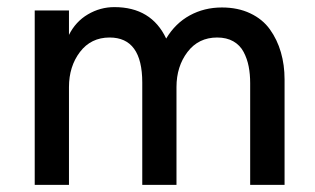

<svg xmlns="http://www.w3.org/2000/svg" viewBox="-20 -517 880 537"><path d="M77.1 0V-487.8H172.9V-419.4Q191.4 -456.5 225.8 -476.8Q260.3 -497.1 299.8 -497.1Q403.3 -497.1 444.8 -409.2Q470.2 -451.7 510.7 -473.9Q551.3 -496.1 600.6 -496.1Q645.5 -496.1 679.9 -479.7Q714.4 -463.4 734.9 -434.8Q755.4 -406.2 765.6 -370.8Q775.9 -335.4 775.9 -294.9V0H679.7V-284.2Q679.7 -309.6 675.5 -331.1Q671.4 -352.5 661.4 -371.6Q651.4 -390.6 632.6 -401.4Q613.8 -412.1 587.4 -412.1Q535.2 -412.1 504.4 -371.6Q473.6 -331.1 473.6 -273.4V0H377.9V-286.1Q377.9 -412.1 286.6 -412.1Q234.4 -412.1 203.6 -371.6Q172.9 -331.1 172.9 -273.4V0Z"/></svg>

Font: HK Grotesk Medium
Style: Regular
Weight: 500
Designer: Alfredo Marco Pradil and Stefan Peev
Foundry: Hanken Design Co.
Version: Version 1.045;PS 001.045;hotconv 1.0.88;makeotf.lib2.5.64775